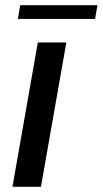

<svg xmlns="http://www.w3.org/2000/svg" viewBox="-20 -721 396 741"><path d="M138 0H28L126 -557H236ZM347 -648H49L58 -701H356Z"/></svg>

Font: Open Sauce Sans Medium Italic
Style: Regular
Weight: 500
Italic angle: -10°
Designer: Alfredo Marco Pradil
Foundry: Creative Sauce Fz LLC
Version: Version 1.477